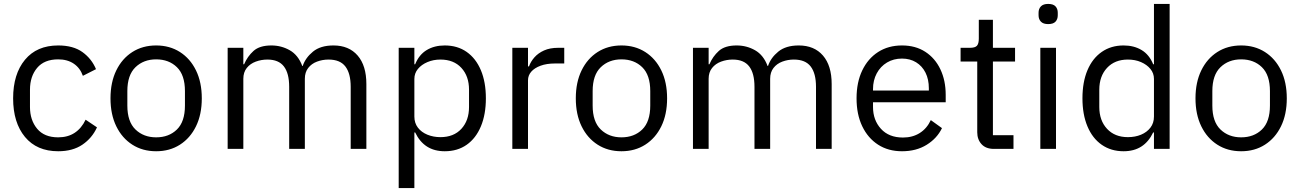

<svg xmlns="http://www.w3.org/2000/svg" viewBox="-20 -760 6635 980"><path d="M277 12Q168 12 107.5 -61Q47 -134 47 -258Q47 -382 107.5 -455Q168 -528 277 -528Q354 -528 401 -494Q448 -460 470 -407L403 -373Q389 -413 356.5 -435Q324 -457 277 -457Q206 -457 169.5 -413.5Q133 -370 133 -302V-214Q133 -147 169.5 -103Q206 -59 277 -59Q326 -59 361 -82Q396 -105 417 -149L475 -110Q450 -55 400.5 -21.5Q351 12 277 12Z M777 12Q708 12 655.5 -21.5Q603 -55 573.5 -115.5Q544 -176 544 -258Q544 -340 573.5 -400.5Q603 -461 655.5 -494.5Q708 -528 777 -528Q846 -528 898.5 -494.5Q951 -461 980.5 -400.5Q1010 -340 1010 -258Q1010 -176 980.5 -115.5Q951 -55 898.5 -21.5Q846 12 777 12ZM777 -59Q842 -59 883 -99Q924 -139 924 -221V-295Q924 -377 883 -417Q842 -457 777 -457Q713 -457 671.5 -417Q630 -377 630 -295V-221Q630 -139 671.5 -99Q713 -59 777 -59Z M1222 0H1142V-516H1222V-432H1226Q1243 -472 1274 -500Q1305 -528 1365 -528Q1416 -528 1459 -503.5Q1502 -479 1523 -423H1525Q1539 -465 1577.5 -496.5Q1616 -528 1682 -528Q1761 -528 1805.5 -476.5Q1850 -425 1850 -331V0H1770V-317Q1770 -385 1743 -420.5Q1716 -456 1657 -456Q1626 -456 1598 -445.5Q1570 -435 1553 -413Q1536 -391 1536 -358V0H1456V-317Q1456 -386 1429 -421Q1402 -456 1345 -456Q1314 -456 1285.5 -445.5Q1257 -435 1239.5 -413Q1222 -391 1222 -358Z M2015 200V-516H2095V-432H2099Q2119 -481 2158 -504.5Q2197 -528 2250 -528Q2315 -528 2362 -495Q2409 -462 2434.5 -401.5Q2460 -341 2460 -258Q2460 -176 2434.5 -115Q2409 -54 2362 -21Q2315 12 2250 12Q2197 12 2159.5 -12Q2122 -36 2099 -84H2095V200ZM2228 -60Q2296 -60 2335 -102.5Q2374 -145 2374 -214V-302Q2374 -371 2335 -413.5Q2296 -456 2228 -456Q2192 -456 2161.5 -443Q2131 -430 2113 -408Q2095 -386 2095 -357V-165Q2095 -132 2113 -108.5Q2131 -85 2161.5 -72.5Q2192 -60 2228 -60Z M2675 0H2595V-516H2675V-421H2680Q2689 -446 2708 -467.5Q2727 -489 2757 -502.5Q2787 -516 2829 -516H2860V-436H2813Q2770 -436 2739 -424.5Q2708 -413 2691.5 -394Q2675 -375 2675 -350Z M3152 12Q3083 12 3030.5 -21.5Q2978 -55 2948.5 -115.5Q2919 -176 2919 -258Q2919 -340 2948.5 -400.5Q2978 -461 3030.5 -494.5Q3083 -528 3152 -528Q3221 -528 3273.5 -494.5Q3326 -461 3355.5 -400.5Q3385 -340 3385 -258Q3385 -176 3355.5 -115.5Q3326 -55 3273.5 -21.5Q3221 12 3152 12ZM3152 -59Q3217 -59 3258 -99Q3299 -139 3299 -221V-295Q3299 -377 3258 -417Q3217 -457 3152 -457Q3088 -457 3046.5 -417Q3005 -377 3005 -295V-221Q3005 -139 3046.5 -99Q3088 -59 3152 -59Z M3597 0H3517V-516H3597V-432H3601Q3618 -472 3649 -500Q3680 -528 3740 -528Q3791 -528 3834 -503.5Q3877 -479 3898 -423H3900Q3914 -465 3952.5 -496.5Q3991 -528 4057 -528Q4136 -528 4180.5 -476.5Q4225 -425 4225 -331V0H4145V-317Q4145 -385 4118 -420.5Q4091 -456 4032 -456Q4001 -456 3973 -445.5Q3945 -435 3928 -413Q3911 -391 3911 -358V0H3831V-317Q3831 -386 3804 -421Q3777 -456 3720 -456Q3689 -456 3660.5 -445.5Q3632 -435 3614.5 -413Q3597 -391 3597 -358Z M4584 12Q4514 12 4462 -21.5Q4410 -55 4381 -115.5Q4352 -176 4352 -258Q4352 -340 4381 -400.5Q4410 -461 4462 -494.5Q4514 -528 4584 -528Q4653 -528 4703 -495.5Q4753 -463 4780 -406Q4807 -349 4807 -276V-238H4436V-214Q4436 -147 4476.5 -102.5Q4517 -58 4589 -58Q4638 -58 4674.5 -81Q4711 -104 4731 -147L4788 -106Q4763 -54 4710 -21Q4657 12 4584 12ZM4584 -461Q4541 -461 4507.5 -441Q4474 -421 4455 -385.5Q4436 -350 4436 -305V-298H4721V-309Q4721 -355 4704 -389Q4687 -423 4656 -442Q4625 -461 4584 -461Z M5153 0H5053Q5012 0 4990 -24Q4968 -48 4968 -85V-446H4883V-516H4931Q4957 -516 4966.5 -526.5Q4976 -537 4976 -563V-659H5048V-516H5161V-446H5048V-70H5153Z M5330 -637Q5305 -637 5293 -649.5Q5281 -662 5281 -682V-695Q5281 -715 5293 -727.5Q5305 -740 5330 -740Q5356 -740 5367.5 -727.5Q5379 -715 5379 -695V-682Q5379 -662 5367.5 -649.5Q5356 -637 5330 -637ZM5290 0V-516H5370V0Z M5870 0V-84H5866Q5843 -36 5805.5 -12Q5768 12 5715 12Q5651 12 5603.5 -21Q5556 -54 5530.5 -115Q5505 -176 5505 -258Q5505 -341 5530.5 -401.5Q5556 -462 5603.5 -495Q5651 -528 5715 -528Q5768 -528 5807 -504.5Q5846 -481 5866 -432H5870V-740H5950V0ZM5737 -60Q5774 -60 5804 -72.5Q5834 -85 5852 -108.5Q5870 -132 5870 -165V-357Q5870 -386 5852 -408Q5834 -430 5804 -443Q5774 -456 5737 -456Q5670 -456 5630.5 -413.5Q5591 -371 5591 -302V-214Q5591 -145 5630.5 -102.5Q5670 -60 5737 -60Z M6315 12Q6246 12 6193.5 -21.5Q6141 -55 6111.5 -115.5Q6082 -176 6082 -258Q6082 -340 6111.5 -400.5Q6141 -461 6193.5 -494.5Q6246 -528 6315 -528Q6384 -528 6436.5 -494.5Q6489 -461 6518.5 -400.5Q6548 -340 6548 -258Q6548 -176 6518.5 -115.5Q6489 -55 6436.5 -21.5Q6384 12 6315 12ZM6315 -59Q6380 -59 6421 -99Q6462 -139 6462 -221V-295Q6462 -377 6421 -417Q6380 -457 6315 -457Q6251 -457 6209.5 -417Q6168 -377 6168 -295V-221Q6168 -139 6209.5 -99Q6251 -59 6315 -59Z"/></svg>

Font: IBM Plex Sans
Style: Regular
Weight: 400
Designer: Mike Abbink, Paul van der Laan, Pieter van Rosmalen
Foundry: Bold Monday
Version: Version 3.201